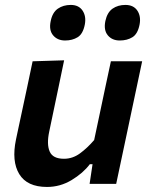

<svg xmlns="http://www.w3.org/2000/svg" viewBox="-20 -747 606 780"><path d="M171 12.5Q90 12.5 58.2 -39.8Q26.5 -92 45 -180.5Q49.5 -202 54 -223Q58.5 -244 64.5 -272Q79 -340 90.2 -392Q101.5 -444 112.5 -498L240.5 -502Q229.5 -448.5 218.5 -396.2Q207.5 -344 195.5 -286.5L180 -212.5Q169 -161 181.8 -131.5Q194.5 -102 240 -102Q275 -102 304.8 -123.8Q334.5 -145.5 362.5 -178L385.5 -286.5Q397.5 -343.5 408.2 -394Q419 -444.5 430.5 -498H557.5Q546 -444 535 -391.8Q524 -339.5 509.5 -271.5L498 -217Q485 -155.5 474.2 -104.8Q463.5 -54 452 0H344L356 -80H345Q317.5 -43.5 271 -15.5Q224.5 12.5 171 12.5ZM466.5 -582.5Q435.5 -582.5 418 -603.5Q400.5 -624.5 408 -661.5Q415.5 -696.5 437.2 -711.8Q459 -727 489.5 -727Q522.5 -727 538 -703.8Q553.5 -680.5 547 -647Q539.5 -609 518 -595.8Q496.5 -582.5 466.5 -582.5ZM244.5 -582.5Q213.5 -582.5 195.8 -603.5Q178 -624.5 186 -661.5Q193 -696.5 215 -711.8Q237 -727 267.5 -727Q300 -727 315.5 -703.8Q331 -680.5 324.5 -647Q317 -609 295.5 -595.8Q274 -582.5 244.5 -582.5Z"/></svg>

Font: Commissioner SemiBold
Style: Italic
Weight: 600
Italic angle: -12°
Designer: Kostas Bartsokas
Foundry: Kostas Bartsokas
Version: Version 1.000; ttfautohint (v1.8.3)